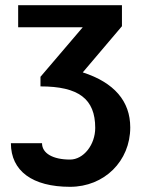

<svg xmlns="http://www.w3.org/2000/svg" viewBox="-20 -520 551 740"><path d="M482 -29C482 -130 420 -202 299 -241L450 -419V-500H50V-415H299L136 -224V-187C283 -187 347 -139 347 -27C347 38 302 95 250 95C184 95 142 71 142 32H22C22 139 105 200 250 200C382 200 482 101 482 -29Z"/></svg>

Font: Perun
Style: Bold
Weight: 700
Foundry: Copyright (c) Stefan Peev, Context Ltd, 2016
Version: Version 1.089